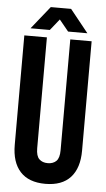

<svg xmlns="http://www.w3.org/2000/svg" viewBox="-58 -885 515 932"><g transform="rotate(5 199.0 -419.5)"><path d="M145 -700V-160Q145 -122 160.5 -107Q176 -92 202 -92Q228 -92 243.5 -107Q259 -122 259 -160V-700H363V-167Q363 -82 321.5 -36.5Q280 9 199 9Q118 9 76.5 -36.5Q35 -82 35 -167V-700ZM62 -737 151 -848H250L339 -737H245L200 -792L156 -737Z"/></g></svg>

Font: Bebas Neue
Style: Regular
Weight: 400
Designer: Ryoichi Tsunekawa
Foundry: Ryoichi Tsunekawa
Version: Version 1.300